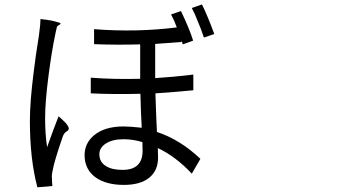

<svg xmlns="http://www.w3.org/2000/svg" viewBox="-20 -800 1540 850"><path d="M145.5 29.3Q112.3 -95.7 112.3 -264.6Q112.3 -348.6 128.9 -479.5Q136.7 -545.9 152.3 -642.6Q153.3 -648.4 153.3 -650.4Q159.2 -693.4 159.2 -715.8Q190.4 -712.9 219.7 -706.1Q249 -699.2 248 -695.8Q247.1 -692.4 242.2 -689.5Q233.4 -686.5 231.4 -678.7Q229.5 -670.9 226.6 -657.2Q225.6 -650.4 224.6 -647.5Q209 -574.2 195.3 -468.8Q179.7 -349.6 179.7 -277.3Q179.7 -207 188.5 -148.4Q212.9 -217.8 239.3 -285.2Q256.8 -270.5 270.5 -255.9Q287.1 -236.3 284.2 -228.5Q282.2 -221.7 274.4 -217.8Q262.7 -210.9 256.8 -192.4Q220.7 -87.9 213.9 -48.8Q208 -25.4 210 -7.8Q210 5.9 211.9 23.4ZM528.3 18.6Q450.2 18.6 403.3 -14.6Q354.5 -49.8 354.5 -113.3Q354.5 -166 396.5 -201.2Q443.4 -240.2 527.3 -240.2Q556.6 -240.2 607.4 -234.4Q603.5 -301.8 601.6 -384.8Q479.5 -381.8 381.8 -386.7V-456.1Q483.4 -448.2 600.6 -451.2V-527.3V-603.5Q496.1 -600.6 396.5 -604.5V-670.9Q584 -656.2 762.7 -678.7Q753.9 -704.1 737.3 -736.3L781.2 -751Q820.3 -668.9 835 -620.1L789.1 -603.5L784.2 -620.1V-614.3Q731.4 -610.4 667 -605.5V-454.1Q745.1 -459 835.9 -469.7V-400.4Q755.9 -392.6 668 -386.7Q668.9 -351.6 671.9 -278.3Q673.8 -235.4 674.8 -215.8Q778.3 -181.6 867.2 -96.7L829.1 -31.2Q757.8 -107.4 678.7 -144.5Q679.7 -128.9 679.7 -102.5Q679.7 -44.9 640.6 -13.2Q601.6 18.6 528.3 18.6ZM522.5 -47.9Q611.3 -47.9 611.3 -132.8Q611.3 -156.2 610.4 -170.9Q569.3 -183.6 526.4 -183.6Q478.5 -183.6 449.2 -165Q419.9 -146.5 419.9 -117.2Q419.9 -83 448.2 -65.4Q474.6 -47.9 522.5 -47.9ZM882.8 -633.8Q870.1 -671.9 857.4 -701.2Q842.8 -739.3 829.1 -764.6L874 -780.3Q896.5 -736.3 928.7 -649.4Z"/></svg>

Font: Bpmf GenSeki Gothic R
Style: R
Weight: 400
Foundry: But Ko
Version: Version 1.320